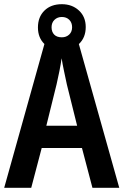

<svg xmlns="http://www.w3.org/2000/svg" viewBox="-20 -896 590 916"><path d="M421 0 371 -190H179L129 0H0L200 -715H348L549 0ZM299 -493Q293 -521 285.5 -556.5Q278 -592 274 -618Q270 -590 263.5 -557Q257 -524 250 -494L201 -296H348ZM275 -656Q223 -656 192 -686Q161 -716 161 -765Q161 -815 192 -845.5Q223 -876 275 -876Q324 -876 356.5 -846Q389 -816 389 -767Q389 -717 357 -686.5Q325 -656 275 -656ZM275 -718Q296 -718 310 -731Q324 -744 324 -766Q324 -788 310.5 -801.5Q297 -815 275 -815Q254 -815 240 -801.5Q226 -788 226 -766Q226 -744 238.5 -731Q251 -718 275 -718Z"/></svg>

Font: Noto Sans Myanmar UI Condensed SemiBold
Style: Regular
Weight: 600
Width: 3
Designer: Monotype Design Team
Foundry: Monotype Imaging Inc.
Version: Version 2.103; ttfautohint (v1.8.4.7-5d5b)